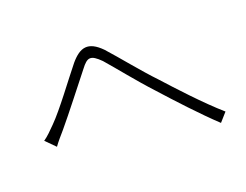

<svg xmlns="http://www.w3.org/2000/svg" viewBox="-92 -799 1184 924"><g transform="rotate(-20 500.0 -336.5)"><path d="M118 -216C131 -235 153 -260 173 -283C227 -347 315 -461 366 -525C401 -571 419 -576 467 -528C512 -477 588 -381 655 -309C726 -230 821 -127 899 -54L938 -98C852 -173 747 -288 689 -352C623 -421 544 -520 493 -576C430 -640 385 -628 334 -568C278 -499 192 -380 135 -323C110 -298 93 -280 70 -264Z"/></g></svg>

Font: Spoqa Han Sans Neo Light
Style: Regular
Weight: 300
Designer: [Spoqa Han Sans Neo] Dong-huui Kim ___ Younghwa Kang ___ Yujin Lee ___ [Noto Sans] Ryoko NISHIZUKA ____ (kana & ideograp
Foundry: Spoqa (http://www.spoqa-han-sans.com)
Version: Version 1.100;hotconv 1.0.109;makeotfexe 2.5.65596